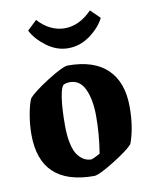

<svg xmlns="http://www.w3.org/2000/svg" viewBox="-80 -744 646 815"><g transform="rotate(-10 243.0 -336.5)"><path d="M246.1 -542Q196.8 -542 153.3 -574.5Q109.9 -606.9 90.8 -645L131.8 -684.1Q154.8 -657.7 184.6 -642.8Q214.4 -627.9 246.1 -627.9Q309.1 -627.9 363.8 -684.1L403.8 -645Q384.8 -606.4 341.3 -574.2Q297.9 -542 246.1 -542ZM259.8 11.2Q27.8 11.2 27.8 -208Q27.8 -250.5 35.4 -293.5Q43 -336.4 53.2 -358.9Q72.3 -383.3 140.9 -426.8Q209.5 -470.2 231 -470.2Q343.3 -470.2 401.1 -414.1Q459 -357.9 459 -252Q459 -161.1 434.1 -95.2Q414.6 -72.3 347.4 -30.5Q280.3 11.2 259.8 11.2ZM261.2 -60.1Q263.7 -60.5 273.2 -64.9Q282.7 -69.3 291 -73.7L298.8 -78.1Q312 -158.7 312 -237.8Q312 -308.6 291.3 -353.8Q270.5 -398.9 227.1 -398.9Q212.4 -398.9 201.2 -394Q189.5 -388.7 182.1 -342.5Q174.8 -296.4 174.8 -222.2Q174.8 -175.3 182.4 -141.8Q189.9 -108.4 203.1 -91.6Q216.3 -74.7 230.5 -67.4Q244.6 -60.1 261.2 -60.1Z"/></g></svg>

Font: Grenze
Style: Bold
Weight: 700
Designer: Renata Polastri
Foundry: Omnibus-Type
Version: Version 1.002;PS 001.002;hotconv 1.0.88;makeotf.lib2.5.64775